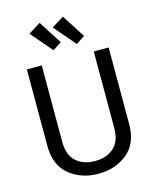

<svg xmlns="http://www.w3.org/2000/svg" viewBox="-140 -1058 946 1167"><g transform="rotate(-15 333.0 -474.5)"><path d="M75.7 -229.5Q75.7 -107.4 150.6 -46.4Q225.6 14.6 333 14.6Q440.4 14.6 515.4 -46.4Q590.3 -107.4 590.3 -229.5V-710.9H496.6V-229.5Q496.6 -146.5 451.4 -106Q406.2 -65.4 333 -65.4Q259.8 -65.4 214.6 -106Q169.4 -146.5 169.4 -229.5V-710.9H75.7ZM262.7 -781.2 317.4 -817.9 223.6 -963.9 147 -916ZM409.2 -781.2 463.9 -817.9 370.1 -963.9 293.5 -916Z"/></g></svg>

Font: Roboto Flex
Style: Regular
Weight: 400
Designer: Berlow after Robertson
Foundry: Google
Version: Version 3.200;gftools[0.9.32]